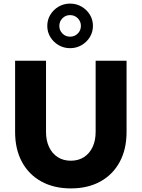

<svg xmlns="http://www.w3.org/2000/svg" viewBox="-20 -1038 788 1068"><path d="M374 10Q280 10 210 -28.5Q140 -67 102 -137.5Q64 -208 64 -304V-700H236V-304Q236 -256 253 -220Q270 -184 301 -164Q332 -144 374 -144Q416 -144 447 -164Q478 -184 495 -220Q512 -256 512 -304V-700H684V-304Q684 -208 646 -137.5Q608 -67 538.5 -28.5Q469 10 374 10ZM370 -770Q334.7 -770 305.8 -787Q277 -804 260 -831.9Q243 -859.7 243 -893.9Q243 -928 260 -956Q277 -984 305.8 -1001Q334.7 -1018 370 -1018Q405 -1018 434 -1001Q463 -984 480 -956.1Q497 -928.3 497 -894.1Q497 -860 480 -832Q463 -804 434 -787Q405 -770 370 -770ZM370 -834Q395 -834 412.5 -851.4Q430 -868.9 430 -894Q430 -919 412.5 -936.5Q395 -954 369.6 -954Q345 -954 327.5 -936.5Q310 -919 310 -893.6Q310 -869 327.3 -851.5Q344.5 -834 370 -834Z"/></svg>

Font: Red Hat Text VF
Style: Regular
Weight: 300
Designer: Pentagram, MCKL
Foundry: Pentagram, MCKL
Version: Version 1.023